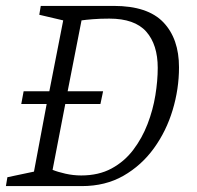

<svg xmlns="http://www.w3.org/2000/svg" viewBox="-30 -630 667 650"><path d="M-10 0 -5 -30 85 -49 128 -278H42L50 -321H137L184 -561L103 -580L108 -610H355Q470 -610 523 -554.5Q576 -499 576 -402Q576 -329 554.5 -257.5Q533 -186 491 -128Q449 -70 388 -35Q327 0 247 0ZM245 -36Q304 -36 347.5 -59.5Q391 -83 421 -122.5Q451 -162 469.5 -210Q488 -258 496 -307.5Q504 -357 504 -400Q504 -479 465 -523Q426 -567 340 -567Q309 -567 284.5 -565Q260 -563 246 -561L199 -321H319L310 -278H191L148 -55Q165 -48 191.5 -42Q218 -36 245 -36Z"/></svg>

Font: Manuale Light
Style: Italic
Weight: 300
Italic angle: -11°
Version: Version 1.002